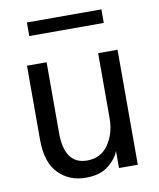

<svg xmlns="http://www.w3.org/2000/svg" viewBox="-84 -801 734 885"><g transform="rotate(-10 283.0 -358.0)"><path d="M102.5 -670.9V-734.4H451.2V-670.9ZM68.4 -191.4V-538.1H160.2V-207Q160.2 -59.6 266.6 -59.6Q331.1 -59.6 366.2 -111.3Q401.4 -163.1 401.4 -233.4V-538.1H492.2V0H404.3V-78.1H403.3Q392.6 -45.9 353.5 -14.2Q314.5 17.6 246.1 17.6Q169.9 17.6 119.1 -33.7Q68.4 -85 68.4 -191.4Z"/></g></svg>

Font: Gothic A1 Medium
Style: Regular
Weight: 500
Designer: HanYang I&C Co.,Ltd.
Foundry: HanYang I&C Co.,Ltd.
Version: Version 2.50